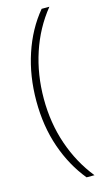

<svg xmlns="http://www.w3.org/2000/svg" viewBox="-133 -758 532 960"><g transform="rotate(-15 133.0 -278.0)"><path d="M45 -275Q45 -404 82.5 -517Q120 -630 190 -714H230Q158 -625 121 -513Q84 -401 84 -276Q84 -150 122 -39.5Q160 71 230 158H189Q121 75 83 -34.5Q45 -144 45 -275Z"/></g></svg>

Font: Noto Sans Ethiopic SemiCondensed ExtraLight
Style: Regular
Weight: 200
Width: 4
Designer: Monotype Design Team
Foundry: Monotype Imaging Inc.
Version: Version 2.102; ttfautohint (v1.8.4.7-5d5b)